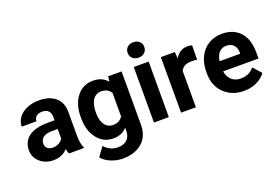

<svg xmlns="http://www.w3.org/2000/svg" viewBox="-119 -1123 2506 1716"><g transform="rotate(-20 1134.0 -265.0)"><path d="M502.9 0V-8.3C489.3 -34.2 482.4 -71.8 481.9 -122.1V-351.1C481.9 -410.2 462.9 -456.5 424.8 -489.3C386.2 -522 334.5 -538.1 269.5 -538.1C226.6 -538.1 188 -530.8 153.3 -516.1C118.7 -501 92.3 -480.5 73.2 -454.6C54.2 -428.7 44.9 -400.4 44.9 -369.6H186C186 -409.2 214.8 -433.6 262.2 -433.6C316.4 -433.6 340.3 -401.9 340.3 -353V-322.8H275.4C118.7 -322.3 33.2 -260.3 33.2 -148.4C33.2 -103 50.3 -64.9 84.5 -35.2C118.2 -5.4 161.1 9.8 212.9 9.8C267.6 9.8 312 -9.3 346.2 -47.4C349.1 -28.3 354 -12.7 360.4 0ZM243.7 -98.1C200.7 -98.1 174.3 -123.5 174.3 -158.7L174.8 -167C179.2 -215.8 216.8 -240.2 287.6 -240.2H340.3V-149.4C323.2 -118.2 285.2 -98.1 243.7 -98.1Z M569.8 -262.2C569.8 -180.2 589.4 -114.3 628.9 -64.9C668 -15.1 719.2 9.8 782.7 9.8C835.9 9.8 878.4 -8.8 911.1 -45.4V-17.1C911.1 56.6 867.2 98.1 792.5 98.1C742.2 98.1 699.7 78.6 664.6 39.1L602.1 125C621.1 149.4 648.9 169.4 685.5 185.1C722.2 200.2 760.3 208 798.8 208C850.1 208 894.5 199.2 932.6 181.2C1008.8 145.5 1052.7 74.7 1052.7 -17.6V-528.3H924.8L918.9 -478.5C886.7 -518.1 841.8 -538.1 783.7 -538.1C718.3 -538.1 666.5 -513.2 627.9 -463.9C589.4 -414.6 569.8 -349.1 569.8 -268.1ZM710.9 -257.8C710.9 -367.7 752 -423.3 819.8 -423.3C861.8 -423.3 892.1 -407.2 911.1 -375V-152.8C892.6 -120.6 861.8 -104.5 818.8 -104.5C785.2 -104.5 758.8 -118.2 739.7 -145.5C720.7 -172.4 710.9 -210 710.9 -257.8Z M1160.2 -665C1160.2 -643.6 1167.5 -626 1182.1 -612.3C1196.3 -598.6 1215.3 -591.8 1239.3 -591.8C1263.2 -591.8 1282.2 -598.6 1296.9 -612.3C1311 -626 1318.4 -643.6 1318.4 -665C1318.4 -686 1311 -703.6 1296.9 -717.3C1282.7 -731 1263.2 -737.8 1239.3 -737.8C1190.4 -737.8 1160.2 -707.5 1160.2 -665ZM1310.1 -528.3H1168.5V0H1310.1Z M1725.1 -531.7C1711.4 -536.1 1696.8 -538.1 1681.2 -538.1C1630.9 -538.1 1591.8 -513.7 1563.5 -465.3L1559.6 -528.3H1426.3V0H1567.4V-345.7C1584 -381.8 1619.1 -399.9 1672.4 -399.9C1687 -399.9 1704.1 -398.4 1723.1 -396Z M2024.9 9.8C2068.8 9.8 2108.9 1.5 2145 -15.6C2181.2 -32.2 2210 -55.7 2231 -85.4L2161.6 -163.1C2130.9 -123.5 2088.4 -104 2034.2 -104C1999 -104 1970.2 -114.3 1947.3 -135.3C1924.3 -156.2 1910.2 -183.6 1905.8 -218.3H2242.2V-275.9C2242.2 -359.4 2221.7 -424.3 2180.2 -469.7C2138.7 -515.1 2081.5 -538.1 2009.3 -538.1C1960.9 -538.1 1918.5 -526.9 1880.9 -504.4C1843.3 -481.4 1814 -449.2 1793.5 -407.7C1772.9 -365.7 1762.7 -318.4 1762.7 -265.1V-251.5C1762.7 -172.4 1787.1 -108.9 1835.9 -61.5C1884.3 -14.2 1947.3 9.8 2024.9 9.8ZM2008.8 -423.8C2068.8 -423.8 2102.1 -388.2 2103.5 -325.7V-314.5H1907.2C1917 -384.8 1952.6 -423.8 2008.8 -423.8Z"/></g></svg>

Font: Roboto
Style: Bold
Weight: 700
Designer: Google
Version: Version 2.137; 2017